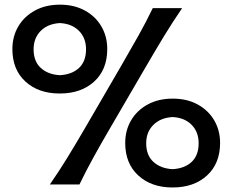

<svg xmlns="http://www.w3.org/2000/svg" viewBox="-20 -807 1021 840"><path d="M241.2 -397.9Q148.4 -397.9 91.3 -450.2Q34.2 -502.4 34.2 -592.3Q34.2 -647.9 60.3 -691.9Q86.4 -735.8 133.3 -761.2Q180.2 -786.6 242.2 -786.6Q304.2 -786.6 350.8 -761.2Q397.5 -735.8 423.3 -691.9Q449.2 -647.9 449.2 -592.3Q449.2 -502.4 392.1 -450.2Q335 -397.9 241.2 -397.9ZM198.2 0Q239.3 -59.6 274.7 -117.2Q310.1 -174.8 353 -248.5L508.8 -516.6Q552.7 -592.3 585.7 -651.1Q618.7 -710 648.4 -771.5H776.9Q734.9 -710 699 -651.1Q663.1 -592.3 619.1 -516.6L462.9 -248.5Q419.9 -174.8 388.2 -117.2Q356.4 -59.6 327.6 0ZM241.7 -478Q294.9 -481 325.7 -509.8Q356.4 -538.6 356.4 -591.3Q356.4 -640.6 325.7 -671.9Q294.9 -703.1 242.2 -706.1Q189.5 -703.1 158.2 -671.9Q127 -640.6 127 -591.3Q127 -538.6 158.4 -509.8Q189.9 -481 241.7 -478ZM734.9 13.2Q642.1 13.2 585 -39.3Q527.8 -91.8 527.8 -181.6Q527.8 -236.8 553.7 -280.8Q579.6 -324.7 626.5 -350.1Q673.3 -375.5 735.8 -375.5Q797.9 -375.5 844.5 -350.1Q891.1 -324.7 917 -280.8Q942.9 -236.8 942.9 -181.6Q942.9 -91.8 885.7 -39.3Q828.6 13.2 734.9 13.2ZM734.9 -66.9Q787.6 -69.8 818.4 -98.6Q849.1 -127.4 849.1 -180.2Q849.1 -229.5 818.6 -260.7Q788.1 -292 735.4 -294.9Q682.6 -292 651.1 -260.7Q619.6 -229.5 619.6 -180.2Q619.6 -127.4 651.4 -98.6Q683.1 -69.8 734.9 -66.9Z"/></svg>

Font: Pinar-DS1-FD SemiBold
Style: Regular
Weight: 600
Designer: Amin Abedi
Version: Version 3.000